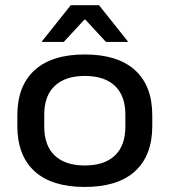

<svg xmlns="http://www.w3.org/2000/svg" viewBox="-20 -709 655 742"><path d="M307.5 13.5Q180 13.5 113.5 -47.2Q47 -108 47 -222.5V-263.5Q47 -377 113.8 -437.8Q180.5 -498.5 307.5 -498.5Q435 -498.5 501.8 -437.8Q568.5 -377 568.5 -263.5V-222.5Q568.5 -108 501.8 -47.2Q435 13.5 307.5 13.5ZM307.5 -69.5Q383.5 -69.5 424 -108Q464.5 -146.5 464.5 -219.5V-266.5Q464.5 -338.5 424.2 -377Q384 -415.5 307.5 -415.5Q232 -415.5 191.5 -377Q151 -338.5 151 -266.5V-219.5Q151 -146.5 191.5 -108Q232 -69.5 307.5 -69.5ZM253.5 -689H362.5L474 -549V-547H389.5L310 -633H306L226.5 -547H142V-549Z"/></svg>

Font: Anek Gujarati SemiExpanded Medium
Style: Regular
Weight: 500
Width: 6
Designer: Mrunmayee Ghaisas (Gujarati), Yesha Goshar (Latin)
Foundry: Ek Type
Version: Version 1.003